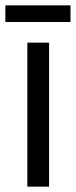

<svg xmlns="http://www.w3.org/2000/svg" viewBox="-37 -696 283 716"><path d="M226 -676H-17V-614H226ZM146 0V-537H65V0Z"/></svg>

Font: Noto Sans Gujarati ExtraCondensed
Style: Regular
Weight: 400
Width: 2
Designer: Jelle Bosma - Monotype Design Team, Universal Thirst
Foundry: Monotype Imaging Inc.
Version: Version 2.106